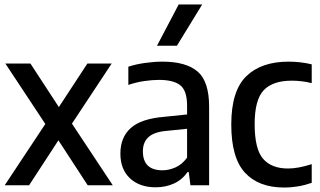

<svg xmlns="http://www.w3.org/2000/svg" viewBox="-20 -828 1430 858"><path d="M1 0 182.5 -274 4 -544H116L243 -349.5L370.5 -544H479L301.5 -275.5L484 0H372L241 -201L110 0Z M676 9Q604 9 561 -31Q518 -71 518 -141.5Q518 -214.5 564.5 -256Q611 -297.5 714 -306L816 -316.5V-356Q816 -423 785.5 -447Q755 -471 690.5 -471Q661 -471 624.8 -465.8Q588.5 -460.5 553.5 -448.5V-530Q587 -541 628.5 -546.8Q670 -552.5 706.5 -552.5Q811 -552.5 862.8 -508.5Q914.5 -464.5 914.5 -351V0H831L823.5 -59H818Q794 -24.5 757 -7.8Q720 9 676 9ZM618.5 -152Q618.5 -67 706 -67Q734 -67 763.2 -79.5Q792.5 -92 816 -123.5V-252.5L722.5 -243Q668 -238 643.2 -215Q618.5 -192 618.5 -152ZM681.5 -623.5 778.5 -808H883.5L770.5 -623.5Z M1249.5 10Q1136 10 1074.8 -56.2Q1013.5 -122.5 1013.5 -271.5Q1013.5 -422 1080.5 -487.2Q1147.5 -552.5 1269.5 -552.5Q1296 -552.5 1322.2 -549.5Q1348.5 -546.5 1373 -540.5V-456.5Q1349.5 -462.5 1326.8 -465Q1304 -467.5 1284 -467.5Q1199 -467.5 1158.5 -424.8Q1118 -382 1118 -273.5Q1118 -161.5 1155.8 -118.2Q1193.5 -75 1267 -75Q1313 -75 1373 -94.5V-11Q1313.5 10 1249.5 10Z"/></svg>

Font: Encode Sans SmCnd Md
Style: Regular
Weight: 500
Width: 4
Designer: Multiple Designers
Foundry: Impallari Type
Version: Version 3.002; ttfautohint (v1.8.3) -l 8 -r 50 -G 200 -x 14 